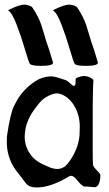

<svg xmlns="http://www.w3.org/2000/svg" viewBox="-20 -822 474 836"><path d="M14.6 -777.3Q63.5 -801.8 85 -801.8Q102.5 -801.8 119.1 -792Q134.8 -769.5 144.5 -749.5Q154.3 -729.5 158.7 -716.8Q163.1 -704.1 169.9 -680.7Q176.8 -657.2 181.6 -641.6Q193.4 -610.4 210.9 -549.8V-548.8Q210.9 -535.2 158.2 -535.2Q115.2 -535.2 109.4 -544.9Q104.5 -552.7 88.4 -607.9Q72.3 -663.1 52.2 -715.3Q32.2 -767.6 14.6 -777.3ZM210 -777.3Q258.8 -801.8 280.3 -801.8Q297.9 -801.8 314.5 -792Q330.1 -769.5 339.8 -749.5Q349.6 -729.5 354 -716.8Q358.4 -704.1 365.2 -680.7Q372.1 -657.2 377 -641.6Q388.7 -610.4 406.2 -549.8V-548.8Q406.2 -535.2 353.5 -535.2Q310.5 -535.2 304.7 -544.9Q299.8 -552.7 283.7 -607.9Q267.6 -663.1 247.6 -715.3Q227.5 -767.6 210 -777.3ZM234.4 -415Q275.4 -406.2 302.7 -362.3Q330.1 -317.4 327.1 -257.8L326.2 -233.4Q322.3 -183.6 293 -135.7Q272.5 -102.5 258.8 -94.7L246.1 -88.9Q226.6 -82 197.3 -92.8L193.4 -94.7Q139.6 -115.2 117.2 -143.6Q112.3 -149.4 107.4 -157.2Q85 -193.4 87.9 -236.3Q88.9 -244.1 89.8 -252.9Q96.7 -303.7 135.7 -353.5Q140.6 -360.4 148.4 -370.1Q166 -392.6 190.4 -404.3Q217.8 -418 234.4 -415ZM309.6 -480.5Q309.6 -480.5 308.6 -456.1Q305.7 -440.4 290 -455.1Q272.5 -470.7 267.6 -472.7Q219.7 -488.3 219.7 -487.3Q209 -490.2 197.3 -489.3Q162.1 -487.3 132.8 -467.8Q80.1 -432.6 51.8 -380.9L41 -360.4Q24.4 -326.2 10.7 -231.4Q9.8 -224.6 9.8 -215.8Q8.8 -181.6 14.6 -157.2Q17.6 -144.5 23.4 -127.9Q34.2 -97.7 62.5 -63.5L93.8 -22.5Q106.4 -8.8 125 -6.8Q181.6 0 259.8 -42Q272.5 -48.8 280.3 -53.7Q294.9 -63.5 314.5 -39.1Q337.9 -9.8 348.6 -9.8Q351.6 -9.8 355.5 -9.8L395.5 -6.8L397.5 -7.8Q417 -17.6 417 -60.5Q417 -65.4 396.5 -85.9Q384.8 -98.6 384.8 -105.5Q382.8 -125 383.8 -364.3Q384.8 -455.1 386.7 -474.6Q353.5 -503.9 309.6 -480.5Z"/></svg>

Font: LPEducational
Style: Medium
Weight: 500
Designer: Based on Essays1743, by John Stracke, which says:

Based on the typeface in a 1743 English translation of the essays of 
Version: Version 001.204